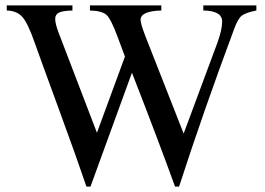

<svg xmlns="http://www.w3.org/2000/svg" viewBox="-20 -682 984 713"><path d="M932 -662V-643Q892 -635 877.5 -623.5Q863 -612 849 -573Q735 -267 645 11H630Q569 -158 470 -412L316 11H301Q267 -90 199.5 -274Q132 -458 109 -523Q84 -595 63.5 -618.5Q43 -642 5 -643V-662H249V-643Q212 -642 198.5 -635Q185 -628 185 -612Q185 -595 196 -565L340 -189L444 -472L416 -547Q392 -612 375 -627Q358 -642 314 -643V-662H579V-643Q502 -641 502 -608Q502 -595 519 -550L662 -186L788 -525Q805 -573 805 -602Q805 -642 735 -643V-662Z"/></svg>

Font: STIX
Style: Regular
Weight: 400
Designer: MicroPress Inc., with final additions and corrections provided by Coen Hoffman, Elsevier (retired)
Version: Version 1.1.1